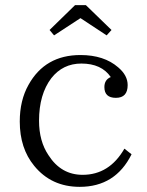

<svg xmlns="http://www.w3.org/2000/svg" viewBox="-20 -723 575 749"><path d="M493.2 -121.1Q430.2 5.9 291 5.9Q180.2 5.9 113.3 -76.2Q57.1 -144.5 57.1 -249Q57.1 -331.5 91.3 -392.1Q155.8 -508.3 293.9 -508.3Q385.7 -508.3 440.9 -460.4Q478 -429.2 478 -391.1Q478 -341.3 432.1 -341.3Q387.2 -341.3 387.2 -383.3Q387.2 -412.1 412.1 -422.4Q376 -475.1 297.4 -475.1Q225.1 -475.1 180.2 -418Q132.3 -355 132.3 -252Q132.3 -171.9 169.4 -117.2Q218.3 -41 302.2 -41Q406.7 -41 465.3 -143.1ZM272.9 -703.1H314.9L415 -606L396 -585L293.9 -652.3L190.9 -585L173.3 -606Z"/></svg>

Font: I.Ming
Style: Regular
Weight: 400
Designer: Ichiten Fonts Project
Version: Version 6.11; Dec 27, 2019